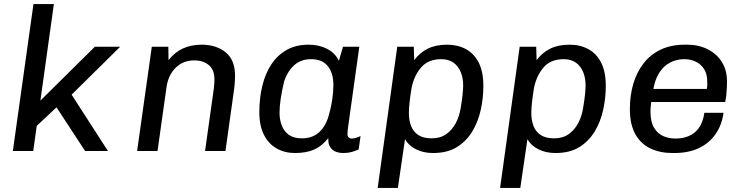

<svg xmlns="http://www.w3.org/2000/svg" viewBox="-20 -740 3640 941"><path d="M43 0 144 -720H244L178 -247L445 -511H569L331 -276L509 0H397L257 -214L160 -123L143 0Z M652 0 724 -511H805L806 -445Q835 -483 875.5 -502Q916 -521 968 -521Q1040 -521 1086 -483.5Q1132 -446 1132 -369Q1132 -359 1131 -341Q1130 -323 1127 -300L1085 0H985L1028 -306Q1030 -322 1030.5 -334Q1031 -346 1031 -350Q1031 -398 1003.5 -421Q976 -444 932 -444Q877 -444 840.5 -407.5Q804 -371 796 -312L752 0Z M1426 10Q1376 10 1336.5 -12Q1297 -34 1274 -78.5Q1251 -123 1251 -191Q1251 -259 1265.5 -319Q1280 -379 1309.5 -424Q1339 -469 1384.5 -495Q1430 -521 1492 -521Q1543 -521 1582.5 -501Q1622 -481 1641 -442L1661 -511H1741L1689 -139Q1685 -113 1684 -102Q1683 -91 1683 -83Q1683 -72 1689 -66.5Q1695 -61 1704 -61Q1714 -61 1725 -64.5Q1736 -68 1747 -73L1738 -8Q1722 0 1703.5 5Q1685 10 1663 10Q1626 10 1606.5 -9Q1587 -28 1589 -63Q1558 -24 1519.5 -7Q1481 10 1426 10ZM1460 -62Q1508 -62 1539.5 -88Q1571 -114 1587 -160Q1602 -210 1608 -250Q1614 -290 1614 -323Q1614 -382 1586.5 -416Q1559 -450 1505 -450Q1455 -450 1422.5 -421Q1390 -392 1373 -343Q1362 -297 1356 -258Q1350 -219 1350 -187Q1350 -154 1361 -125Q1372 -96 1396 -79Q1420 -62 1460 -62Z M1831 181 1927 -511H2008L2010 -445Q2037 -482 2076.5 -501.5Q2116 -521 2171 -521Q2223 -521 2263 -499.5Q2303 -478 2326 -433.5Q2349 -389 2349 -318Q2349 -261 2336.5 -203Q2324 -145 2295.5 -97Q2267 -49 2220 -19.5Q2173 10 2102 10Q2055 10 2018.5 -8.5Q1982 -27 1965 -58L1930 181ZM2096 -62Q2138 -62 2167 -82.5Q2196 -103 2214 -137Q2232 -171 2238 -212Q2244 -246 2247 -275.5Q2250 -305 2250 -321Q2250 -358 2238 -387Q2226 -416 2202.5 -433Q2179 -450 2142 -450Q2079 -450 2044 -409.5Q2009 -369 1997 -308Q1991 -272 1987.5 -240Q1984 -208 1984 -186Q1984 -150 1995 -122Q2006 -94 2030.5 -78Q2055 -62 2096 -62Z M2431 181 2527 -511H2608L2610 -445Q2637 -482 2676.5 -501.5Q2716 -521 2771 -521Q2823 -521 2863 -499.5Q2903 -478 2926 -433.5Q2949 -389 2949 -318Q2949 -261 2936.5 -203Q2924 -145 2895.5 -97Q2867 -49 2820 -19.5Q2773 10 2702 10Q2655 10 2618.5 -8.5Q2582 -27 2565 -58L2530 181ZM2696 -62Q2738 -62 2767 -82.5Q2796 -103 2814 -137Q2832 -171 2838 -212Q2844 -246 2847 -275.5Q2850 -305 2850 -321Q2850 -358 2838 -387Q2826 -416 2802.5 -433Q2779 -450 2742 -450Q2679 -450 2644 -409.5Q2609 -369 2597 -308Q2591 -272 2587.5 -240Q2584 -208 2584 -186Q2584 -150 2595 -122Q2606 -94 2630.5 -78Q2655 -62 2696 -62Z M3276 10Q3215 10 3167.5 -12.5Q3120 -35 3093.5 -83Q3067 -131 3067 -205Q3067 -273 3084 -330Q3101 -387 3134.5 -430Q3168 -473 3218.5 -497Q3269 -521 3336 -521H3348Q3404 -521 3448.5 -498.5Q3493 -476 3518 -436Q3543 -396 3543 -342Q3543 -332 3542.5 -314.5Q3542 -297 3540 -277Q3538 -257 3534 -240H3129L3177 -274Q3173 -250 3170.5 -230.5Q3168 -211 3168 -194Q3168 -143 3185.5 -114Q3203 -85 3230.5 -73Q3258 -61 3290 -61Q3349 -61 3386 -92Q3423 -123 3432 -187H3526Q3518 -128 3487.5 -83.5Q3457 -39 3406 -14.5Q3355 10 3284 10ZM3180 -290 3138 -304H3444Q3447 -320 3446.5 -327.5Q3446 -335 3446 -342Q3446 -378 3430.5 -402Q3415 -426 3389.5 -438Q3364 -450 3334 -450Q3294 -450 3261.5 -432Q3229 -414 3208 -378.5Q3187 -343 3180 -290Z"/></svg>

Font: Chivo Mono
Style: Italic
Weight: 400
Italic angle: -8.05°
Monospace: yes
Version: Version 1.008